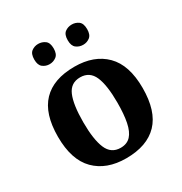

<svg xmlns="http://www.w3.org/2000/svg" viewBox="-176 -880 966 1019"><g transform="rotate(-30 306.5 -370.0)"><path d="M304.6 10Q185 10 116 -59.3Q47 -128.7 47 -270.3Q47 -411 113.1 -480Q179.2 -549 308 -549Q428 -549 497 -480Q566 -411 566 -270.3Q566 -128.7 499.5 -59.3Q433 10 304.6 10ZM307.2 -53Q346 -53 368.7 -77.4Q391.3 -101.7 401.2 -150.5Q411 -199.2 411 -270Q411 -377 387.5 -431Q364 -485 306 -485Q248 -485 225 -431.2Q202 -377.5 202 -270Q202 -164 225.5 -108.5Q249 -53 307.2 -53ZM408 -626Q384 -626 366 -639.8Q348 -653.6 348 -687.7Q348 -723 366 -736.5Q384 -750 408 -750Q431 -750 449 -736.7Q467 -723.4 467 -688Q467 -653.7 449 -639.8Q431 -626 408 -626ZM202 -626Q179 -626 161 -639.8Q143 -653.6 143 -687.7Q143 -723 161 -736.5Q179 -750 202 -750Q225 -750 243.5 -736.7Q262 -723.4 262 -688Q262 -653.7 243.5 -639.8Q225 -626 202 -626Z"/></g></svg>

Font: Noto Serif Tamil
Style: Italic
Weight: 400
Italic angle: -12°
Designer: Indian Type Foundry, Tom Grace, and the Monotype Design Team
Foundry: Monotype Imaging Inc.
Version: Version 2.003